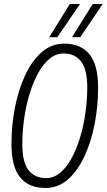

<svg xmlns="http://www.w3.org/2000/svg" viewBox="-20 -926 531 955"><path d="M206 9Q123 9 80 -44Q37 -97 37 -209Q37 -301 54 -389.5Q71 -478 104.5 -550.5Q138 -623 187 -666Q236 -709 299 -709Q382 -709 425 -656Q468 -603 468 -491Q468 -399 451 -310.5Q434 -222 400.5 -149.5Q367 -77 318.5 -34Q270 9 206 9ZM210 -40Q247 -40 279 -66.5Q311 -93 336 -139Q361 -185 378.5 -243Q396 -301 405 -365Q414 -429 414 -492Q414 -580 383.5 -620Q353 -660 296 -660Q258 -660 226 -633.5Q194 -607 169 -561Q144 -515 126.5 -457Q109 -399 100 -335Q91 -271 91 -208Q91 -120 121.5 -80Q152 -40 210 -40ZM338 -741 441 -906H491L379 -741ZM225 -741 327 -906H378L265 -741Z"/></svg>

Font: Georama SemiCondensed Light
Style: Italic
Weight: 300
Width: 4
Italic angle: -9°
Designer: Jean-Baptiste Levee
Foundry: Production Type
Version: Version 1.000